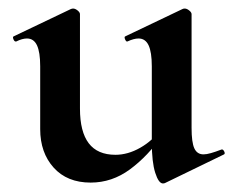

<svg xmlns="http://www.w3.org/2000/svg" viewBox="-20 -415 546 449"><path d="M192 12Q137 12 105.5 -23Q74 -58 74 -113V-260Q74 -293 66.5 -309Q59 -325 43 -325Q32 -325 18 -318Q14 -317 11.5 -323Q9 -329 12 -330L146 -394Q149 -395 151 -395Q156 -395 161.5 -390.5Q167 -386 167 -382V-161Q167 -107 187.5 -80Q208 -53 250 -53Q279 -53 308 -69.5Q337 -86 354 -111L360 -99Q326 -50 284 -19Q242 12 192 12ZM428 -382V-116Q428 -82 434.5 -68Q441 -54 456 -54Q463 -54 473.5 -57Q484 -60 497 -65Q501 -67 504 -61.5Q507 -56 504 -54L366 13Q364 14 361 14Q351 14 343 -11Q335 -36 335 -82V-260Q335 -293 327.5 -309Q320 -325 304 -325Q293 -325 278 -318Q275 -317 272.5 -323Q270 -329 273 -330L407 -394Q409 -395 412 -395Q417 -395 422.5 -390.5Q428 -386 428 -382Z"/></svg>

Font: Cormorant
Style: Bold
Weight: 700
Designer: Christian Thalmann (Catharsis Fonts)
Foundry: Catharsis Fonts
Version: Version 4.000